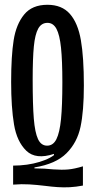

<svg xmlns="http://www.w3.org/2000/svg" viewBox="-20 -691 403 815"><path d="M172 98Q136.7 93.7 104.5 91.7Q72.3 89.7 35.7 92.7V12Q48.3 11.7 64.7 11Q95 9 122 3Q149 -3 170.8 -11.7Q192.7 -20.3 209 -32.3V-37.7Q132 -12.3 91.8 -51Q51.7 -89.7 39.5 -162.7Q27.3 -235.7 27.3 -343Q27.3 -453.3 38 -520.7Q48.7 -588 82.5 -629.3Q116.3 -670.7 181.3 -670.7Q242.7 -670.7 276.7 -632Q310.7 -593.3 323.3 -520.7Q336 -448 336 -328.3Q336 -219.3 321.8 -152.7Q307.7 -86 262.3 -40.5Q217 5 126.3 19.7V23.7Q150 24 169.7 25Q189.3 26 206.3 28Q243.7 30.7 269.5 28.3Q295.3 26 332 15V96.7Q302.3 102.3 276 103.7Q249.7 105 225 103.3Q200.3 101.7 172 98ZM244.7 -342Q244.7 -433.7 239 -488.3Q233.3 -543 219.7 -568.5Q206 -594 181.7 -594Q155.7 -594 142.2 -569.5Q128.7 -545 123.7 -494Q118.7 -443 118.7 -353Q118.7 -246 123.5 -187.3Q128.3 -128.7 141.3 -100.7Q154.3 -72.7 180 -72.7Q205.7 -72.7 219.5 -100.3Q233.3 -128 239 -185.3Q244.7 -242.7 244.7 -342Z"/></svg>

Font: Bricolage Grotesque 96pt Condensed ExBd
Style: Regular
Weight: 800
Width: 3
Designer: Mathieu Triay
Foundry: Atelier Triay
Version: Version 1.001;Glyphs 3.2 (3207)